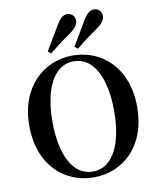

<svg xmlns="http://www.w3.org/2000/svg" viewBox="-108 -1104 1000 1207"><g transform="rotate(-10 392.5 -501.0)"><path d="M196 -370C196 -569 260 -722 393 -722C526 -722 590 -569 590 -370C590 -170 526 -18 393 -18C260 -18 196 -170 196 -370ZM393 -759C210 -759 48 -621 48 -370C48 -117 209 19 393 19C578 19 737 -118 737 -370C737 -623 577 -759 393 -759ZM414 -811 434 -795C469 -824 504 -852 564 -893C606 -921 624 -946 624 -972C624 -1003 600 -1021 576 -1021C548 -1021 527 -1003 503 -961C475 -912 444 -862 414 -811ZM244 -811 263 -795C299 -824 333 -852 393 -893C435 -921 453 -946 453 -972C453 -1003 429 -1021 405 -1021C377 -1021 357 -1003 333 -961C304 -912 273 -862 244 -811Z"/></g></svg>

Font: GenRyuMin2 TW B
Style: Regular
Weight: 700
Version: Version 2.100;PS 2.1;hotconv 16.6.51;makeotf.lib2.5.65220 DE